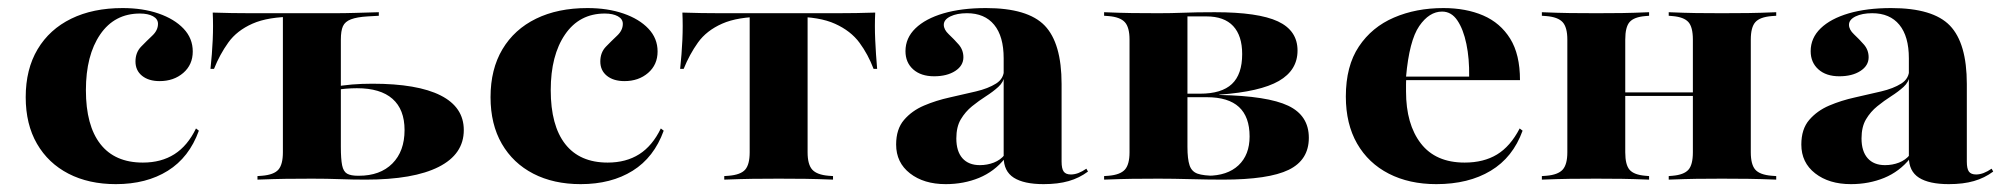

<svg xmlns="http://www.w3.org/2000/svg" viewBox="-20 -450 5035 481"><path d="M270.2 11.3Q202.4 11.3 151.6 -14.9Q100.8 -41.1 72.6 -89.9Q44.4 -138.7 44.4 -206.5Q44.4 -276.6 74.2 -326.6Q104 -376.6 158.5 -403.2Q212.9 -429.8 287.1 -429.8Q337.9 -429.8 377.4 -416.1Q416.9 -402.4 439.9 -378.2Q462.9 -354 462.9 -321Q462.9 -287.9 439.1 -267.3Q415.3 -246.8 379.8 -246.8Q352.4 -246.8 335.9 -260.1Q319.4 -273.4 319.4 -296Q319.4 -318.5 333.5 -333.1Q347.6 -347.6 361.7 -360.9Q375.8 -374.2 375.8 -390.3Q375.8 -402.4 363.3 -409.3Q350.8 -416.1 330.6 -416.1Q266.9 -416.1 231 -363.7Q195.2 -311.3 195.2 -224.2Q195.2 -135.5 231.5 -89.1Q267.7 -42.7 337.9 -42.7Q383.9 -42.7 416.9 -63.7Q450 -84.7 471 -128.2L478.2 -122.6Q454 -55.6 400.4 -22.2Q346.8 11.3 270.2 11.3Z M688.7 -209.7V-413.7L699.2 -408.1H717.7Q651.6 -408.1 612.5 -390.7Q573.4 -373.4 552 -343.5Q530.6 -313.7 516.1 -277.4H507.3Q511.3 -314.5 512.9 -350Q514.5 -385.5 512.9 -418.5Q537.1 -417.7 560.5 -417.3Q583.9 -416.9 608.1 -416.9H717.7H765.3H761.3Q792.7 -416.9 818.1 -416.9Q843.5 -416.9 869.8 -417.7Q896 -418.5 929 -419.4V-410.5L900.8 -408.9Q874.2 -407.3 859.3 -401.6Q844.4 -396 839.1 -384.3Q833.9 -372.6 833.9 -350.8V-209.7ZM761.3 -2.4Q724.2 -2.4 695.6 -2Q666.9 -1.6 625 0V-8.9L636.3 -9.7Q666.1 -12.1 677.4 -25Q688.7 -37.9 688.7 -68.5V-209.7H833.9V-82.3Q833.9 -51.6 837.1 -35.9Q840.3 -20.2 849.6 -14.9Q858.9 -9.7 876.6 -9.7H879Q932.3 -9.7 962.9 -40.3Q993.5 -71 993.5 -124.2Q993.5 -175.8 963.3 -202.4Q933.1 -229 874.2 -229Q860.5 -229 846.4 -227.8Q832.3 -226.6 811.3 -223.4V-231.5Q837.9 -236.3 861.7 -238.3Q885.5 -240.3 912.9 -240.3Q1025.8 -240.3 1083.9 -210.9Q1141.9 -181.5 1141.9 -124.2Q1141.9 -63.7 1079 -31.9Q1016.1 0 896 0Q863.7 0 831.5 -1.2Q799.2 -2.4 761.3 -2.4Z M1434.7 11.3Q1366.9 11.3 1316.1 -14.9Q1265.3 -41.1 1237.1 -89.9Q1208.9 -138.7 1208.9 -206.5Q1208.9 -276.6 1238.7 -326.6Q1268.5 -376.6 1323 -403.2Q1377.4 -429.8 1451.6 -429.8Q1502.4 -429.8 1541.9 -416.1Q1581.5 -402.4 1604.4 -378.2Q1627.4 -354 1627.4 -321Q1627.4 -287.9 1603.6 -267.3Q1579.8 -246.8 1544.4 -246.8Q1516.9 -246.8 1500.4 -260.1Q1483.9 -273.4 1483.9 -296Q1483.9 -318.5 1498 -333.1Q1512.1 -347.6 1526.2 -360.9Q1540.3 -374.2 1540.3 -390.3Q1540.3 -402.4 1527.8 -409.3Q1515.3 -416.1 1495.2 -416.1Q1431.5 -416.1 1395.6 -363.7Q1359.7 -311.3 1359.7 -224.2Q1359.7 -135.5 1396 -89.1Q1432.3 -42.7 1502.4 -42.7Q1548.4 -42.7 1581.5 -63.7Q1614.5 -84.7 1635.5 -128.2L1642.7 -122.6Q1618.5 -55.6 1564.9 -22.2Q1511.3 11.3 1434.7 11.3Z M1930.6 -2.4Q1893.5 -2.4 1864.9 -2Q1836.3 -1.6 1794.4 0V-8.9L1805.6 -9.7Q1835.5 -12.1 1846.8 -25Q1858.1 -37.9 1858.1 -68.5V-209.7H2003.2V-68.5Q2003.2 -37.9 2014.9 -25Q2026.6 -12.1 2055.6 -9.7L2066.9 -8.9V0Q2026.6 -1.6 1997.6 -2Q1968.5 -2.4 1930.6 -2.4ZM1894.4 -408.1Q1828.2 -408.1 1789.1 -390.7Q1750 -373.4 1728.6 -343.5Q1707.3 -313.7 1692.7 -277.4H1683.9Q1687.9 -314.5 1689.5 -350Q1691.1 -385.5 1689.5 -418.5Q1713.7 -417.7 1737.1 -417.3Q1760.5 -416.9 1784.7 -416.9H1894.4H1967.7H2077.4Q2101.6 -416.9 2125 -417.3Q2148.4 -417.7 2172.6 -418.5Q2171 -385.5 2172.6 -350Q2174.2 -314.5 2177.4 -277.4H2168.5Q2154.8 -313.7 2133.1 -343.1Q2111.3 -372.6 2072.2 -390.3Q2033.1 -408.1 1967.7 -408.1ZM1858.1 -209.7V-411.3H2003.2V-209.7Z M2494.4 -209.7V-304Q2494.4 -358.9 2470.6 -387.9Q2446.8 -416.9 2402.4 -416.9Q2377.4 -416.9 2360.9 -408.9Q2344.4 -400.8 2344.4 -387.9Q2344.4 -375.8 2356.9 -364.1Q2369.4 -352.4 2381.5 -338.7Q2393.5 -325 2393.5 -306.5Q2393.5 -285.5 2373 -272.2Q2352.4 -258.9 2320.2 -258.9Q2287.1 -258.9 2267.7 -276.2Q2248.4 -293.5 2248.4 -321.8Q2248.4 -354.8 2273.4 -379Q2298.4 -403.2 2343.5 -416.5Q2388.7 -429.8 2450 -429.8Q2554.8 -429.8 2597.2 -385.9Q2639.5 -341.9 2639.5 -239.5V-209.7ZM2349.2 11.3Q2294.4 11.3 2259.7 -15.7Q2225 -42.7 2225 -87.9Q2225 -126.6 2244.8 -149.6Q2264.5 -172.6 2294.8 -185.5Q2325 -198.4 2359.7 -206Q2394.4 -213.7 2425 -221Q2455.6 -228.2 2475.4 -240.7Q2495.2 -253.2 2495.2 -275.8L2496.8 -261.3Q2494.4 -244.4 2481 -232.3Q2467.7 -220.2 2450 -208.9Q2432.3 -197.6 2415.3 -183.9Q2398.4 -170.2 2387.1 -151.2Q2375.8 -132.3 2375.8 -103.2Q2375.8 -71 2391.1 -53.6Q2406.5 -36.3 2434.7 -36.3Q2453.2 -36.3 2469.8 -42.7Q2486.3 -49.2 2496.8 -62.1L2497.6 -53.2Q2471 -20.2 2432.7 -4.4Q2394.4 11.3 2349.2 11.3ZM2639.5 -45.2Q2639.5 -27.4 2644.8 -20.2Q2650 -12.9 2662.9 -12.9Q2671.8 -12.9 2681.5 -16.5Q2691.1 -20.2 2701.6 -27.4L2705.6 -20.2Q2683.9 -4 2657.3 3.6Q2630.6 11.3 2594.4 11.3Q2545.2 11.3 2519.8 -4.8Q2494.4 -21 2494.4 -56.5V-209.7H2639.5Z M2882.3 -2.4Q2844.4 -2.4 2815.7 -2Q2787.1 -1.6 2746 0V-8.9L2757.3 -9.7Q2786.3 -12.1 2798 -25Q2809.7 -37.9 2809.7 -68.5V-350.8Q2809.7 -381.5 2798 -394.4Q2786.3 -407.3 2757.3 -409.7L2746 -410.5V-419.4Q2787.1 -417.7 2815.7 -417.3Q2844.4 -416.9 2882.3 -416.9Q2913.7 -416.9 2944.4 -418.1Q2975 -419.4 3023.4 -419.4Q3132.3 -419.4 3181.5 -396.4Q3230.6 -373.4 3230.6 -323.4Q3230.6 -274.2 3183.9 -247.2Q3137.1 -220.2 3034.7 -212.9V-212.1Q3155.6 -209.7 3207.3 -185.1Q3258.9 -160.5 3258.9 -104.8Q3258.9 -49.2 3208.5 -24.6Q3158.1 0 3043.5 0Q3007.3 0 2962.9 -1.2Q2918.5 -2.4 2882.3 -2.4ZM2954.8 -82.3Q2954.8 -51.6 2960.1 -35.9Q2965.3 -20.2 2980.2 -14.9Q2995.2 -9.7 3024.2 -9.7H3004.8Q3054.8 -9.7 3082.7 -35.9Q3110.5 -62.1 3110.5 -108.1Q3110.5 -157.3 3083.9 -181.9Q3057.3 -206.5 3003.2 -206.5H2930.6V-215.3H2986.3Q3040.3 -215.3 3066.1 -239.5Q3091.9 -263.7 3091.9 -314.5Q3091.9 -360.5 3069.4 -384.7Q3046.8 -408.9 3002.4 -408.9H2952.4L2954.8 -410.5Z M3578.2 11.3Q3510.5 11.3 3459.3 -14.9Q3408.1 -41.1 3379.8 -90.3Q3351.6 -139.5 3351.6 -208.1Q3351.6 -284.7 3384.3 -333.5Q3416.9 -382.3 3472.2 -406Q3527.4 -429.8 3596 -429.8Q3652.4 -429.8 3695.6 -411.3Q3738.7 -392.7 3763.3 -353.2Q3787.9 -313.7 3787.9 -249.2H3458.9L3457.3 -258.1H3660.5Q3661.3 -303.2 3653.6 -339.9Q3646 -376.6 3631 -398.8Q3616.1 -421 3592.7 -421Q3560.5 -421 3535.5 -384.7Q3510.5 -348.4 3502.4 -257.3L3503.2 -255.6Q3502.4 -247.6 3502.4 -238.7Q3502.4 -229.8 3502.4 -221Q3502.4 -138.7 3539.5 -90.7Q3576.6 -42.7 3649.2 -42.7Q3696.8 -42.7 3730.2 -62.9Q3763.7 -83.1 3787.1 -128.2L3794.4 -122.6Q3770.2 -55.6 3714.5 -22.2Q3658.9 11.3 3578.2 11.3Z M4293.5 -2.4Q4257.3 -2.4 4229.4 -2Q4201.6 -1.6 4160.5 0V-8.9L4170.2 -9.7Q4198.4 -12.1 4209.7 -24.6Q4221 -37.1 4221 -68.5V-209.7H4366.1V-68.5Q4366.1 -37.9 4377.4 -25Q4388.7 -12.1 4418.5 -9.7L4429.8 -8.9V0Q4388.7 -1.6 4359.7 -2Q4330.6 -2.4 4293.5 -2.4ZM3979 -2.4Q3941.1 -2.4 3912.5 -2Q3883.9 -1.6 3842.7 0V-8.9L3854 -9.7Q3883.1 -12.1 3894.8 -25Q3906.5 -37.9 3906.5 -68.5V-350.8Q3906.5 -381.5 3894.8 -394.4Q3883.1 -407.3 3854 -409.7L3842.7 -410.5V-419.4Q3883.9 -417.7 3912.5 -417.3Q3941.1 -416.9 3979 -416.9Q4015.3 -416.9 4043.1 -417.3Q4071 -417.7 4111.3 -419.4V-410.5L4101.6 -409.7Q4073.4 -407.3 4062.5 -394.8Q4051.6 -382.3 4051.6 -350.8V-68.5Q4051.6 -37.1 4062.5 -24.6Q4073.4 -12.1 4101.6 -9.7L4111.3 -8.9V0Q4071 -1.6 4043.1 -2Q4015.3 -2.4 3979 -2.4ZM4221 -209.7V-350.8Q4221 -382.3 4209.7 -394.8Q4198.4 -407.3 4170.2 -409.7L4160.5 -410.5V-419.4Q4201.6 -417.7 4229.4 -417.3Q4257.3 -416.9 4293.5 -416.9Q4330.6 -416.9 4359.7 -417.3Q4388.7 -417.7 4429.8 -419.4V-410.5L4418.5 -409.7Q4388.7 -407.3 4377.4 -394.4Q4366.1 -381.5 4366.1 -350.8V-209.7ZM4003.2 -209.7V-218.5H4270.2V-209.7Z M4762.1 -209.7V-304Q4762.1 -358.9 4738.3 -387.9Q4714.5 -416.9 4670.2 -416.9Q4645.2 -416.9 4628.6 -408.9Q4612.1 -400.8 4612.1 -387.9Q4612.1 -375.8 4624.6 -364.1Q4637.1 -352.4 4649.2 -338.7Q4661.3 -325 4661.3 -306.5Q4661.3 -285.5 4640.7 -272.2Q4620.2 -258.9 4587.9 -258.9Q4554.8 -258.9 4535.5 -276.2Q4516.1 -293.5 4516.1 -321.8Q4516.1 -354.8 4541.1 -379Q4566.1 -403.2 4611.3 -416.5Q4656.5 -429.8 4717.7 -429.8Q4822.6 -429.8 4864.9 -385.9Q4907.3 -341.9 4907.3 -239.5V-209.7ZM4616.9 11.3Q4562.1 11.3 4527.4 -15.7Q4492.7 -42.7 4492.7 -87.9Q4492.7 -126.6 4512.5 -149.6Q4532.3 -172.6 4562.5 -185.5Q4592.7 -198.4 4627.4 -206Q4662.1 -213.7 4692.7 -221Q4723.4 -228.2 4743.1 -240.7Q4762.9 -253.2 4762.9 -275.8L4764.5 -261.3Q4762.1 -244.4 4748.8 -232.3Q4735.5 -220.2 4717.7 -208.9Q4700 -197.6 4683.1 -183.9Q4666.1 -170.2 4654.8 -151.2Q4643.5 -132.3 4643.5 -103.2Q4643.5 -71 4658.9 -53.6Q4674.2 -36.3 4702.4 -36.3Q4721 -36.3 4737.5 -42.7Q4754 -49.2 4764.5 -62.1L4765.3 -53.2Q4738.7 -20.2 4700.4 -4.4Q4662.1 11.3 4616.9 11.3ZM4907.3 -45.2Q4907.3 -27.4 4912.5 -20.2Q4917.7 -12.9 4930.6 -12.9Q4939.5 -12.9 4949.2 -16.5Q4958.9 -20.2 4969.4 -27.4L4973.4 -20.2Q4951.6 -4 4925 3.6Q4898.4 11.3 4862.1 11.3Q4812.9 11.3 4787.5 -4.8Q4762.1 -21 4762.1 -56.5V-209.7H4907.3Z"/></svg>

Font: Playfair 144pt SemiExpanded Black
Style: Regular
Weight: 900
Width: 6
Designer: Claus Eggers Sørensen
Foundry: Claus Eggers Sørensen
Version: Version 2.203